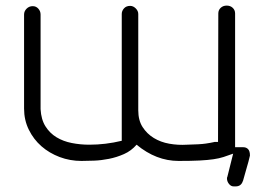

<svg xmlns="http://www.w3.org/2000/svg" viewBox="-20 -575 933 686"><path d="M820 -49H849Q860 -49 866.5 -42Q873 -35 873 -20V-19Q868 3 861 26L848 72V71Q842 91 822 91H815Q805 91 798 82Q791 73 791 63Q791 59 792 57V58L813 -26Q794 -19 778.5 -14Q763 -9 742.5 -6Q722 -3 693 -1.5Q664 0 618 0Q538 0 468 -58Q449 -36 423 -24.5Q397 -13 369.5 -7.5Q342 -2 316 -1Q290 0 271 0Q230 0 193 -14Q156 -28 128 -52.5Q100 -77 83 -111.5Q66 -146 66 -187V-523Q66 -535 75 -544Q84 -553 97 -553Q109 -553 117 -544Q125 -535 125 -523V-185Q127 -148 142.5 -123.5Q158 -99 182 -84.5Q206 -70 236.5 -64Q267 -58 299 -58Q328 -58 357 -61.5Q386 -65 415 -72V-525Q415 -536 423 -545Q431 -554 445 -554Q456 -554 465 -545Q474 -536 474 -525V-181Q474 -145 489.5 -121Q505 -97 529.5 -82Q554 -67 585 -61.5Q616 -56 648 -58Q695 -59 715 -62Q735 -65 743 -67Q746 -68 750 -68H759L760 -527Q760 -539 768.5 -547Q777 -555 790 -555Q803 -555 811.5 -547Q820 -539 820 -527Z"/></svg>

Font: VDS
Style: Thin
Weight: 100
Width: 0
Designer: artmaker
Foundry: artmaker
Version: Version 1.000 2012 initial release